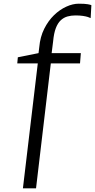

<svg xmlns="http://www.w3.org/2000/svg" viewBox="-20 -845 514 1039"><path d="M192.5 -590Q197.5 -645.5 219.2 -689Q241 -732.5 272.2 -762.8Q303.5 -793 338.8 -809Q374 -825 406 -825Q439 -825 454.5 -822.2Q470 -819.5 474.5 -817L470.5 -747Q466.5 -749.5 455.8 -753Q445 -756.5 428 -759Q411 -761.5 388 -761.5Q365 -761.5 344.8 -755.8Q324.5 -750 308.5 -735Q292.5 -720 282 -692.5Q271.5 -665 267.5 -621.5L259.5 -557.5H417.5L413 -502H255L175 174H104L184.5 -502H73.5L76.5 -535L188.5 -557.5Z"/></svg>

Font: Merriweather Light
Style: Italic
Weight: 300
Italic angle: -7.8°
Designer: Eben Sorkin
Foundry: Eben Sorkin
Version: Version 2.101